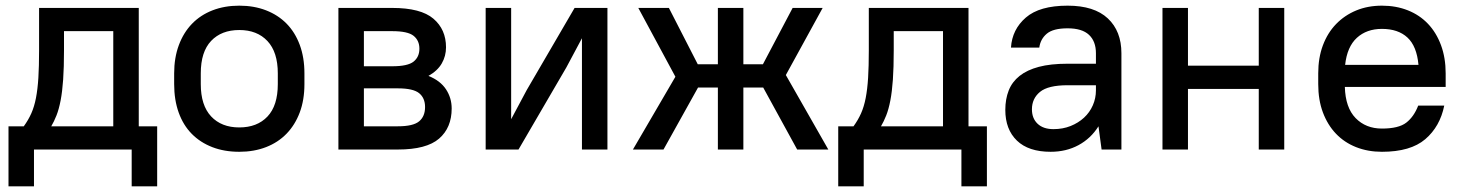

<svg xmlns="http://www.w3.org/2000/svg" viewBox="-20 -528 5170 678"><path d="M445 0H100V130H10V-82H64Q80 -104 90.5 -127.5Q101 -151 107 -182Q113 -213 115.5 -253.5Q118 -294 118 -350V-500H470V-82H535V130H445ZM206 -350Q206 -290 203 -247Q200 -204 194 -173Q188 -142 179.5 -120.5Q171 -99 161 -82H380V-418H206Z M825 8Q772 8 729.5 -8.5Q687 -25 657 -55.5Q627 -86 611 -130.5Q595 -175 595 -231V-269Q595 -324 611.5 -368.5Q628 -413 658 -444Q688 -475 730.5 -491.5Q773 -508 825 -508Q877 -508 919.5 -491.5Q962 -475 992 -444.5Q1022 -414 1038.5 -369.5Q1055 -325 1055 -269V-231Q1055 -175 1038.5 -131Q1022 -87 992 -56Q962 -25 919.5 -8.5Q877 8 825 8ZM825 -78Q888 -78 924.5 -116.5Q961 -155 961 -231V-269Q961 -344 924.5 -383Q888 -422 825 -422Q762 -422 725.5 -383.5Q689 -345 689 -269V-231Q689 -156 725.5 -117Q762 -78 825 -78Z M1175 -500H1365Q1466 -500 1510.5 -462Q1555 -424 1555 -361Q1555 -330 1540 -304Q1525 -278 1493 -260Q1535 -243 1555 -212.5Q1575 -182 1575 -145Q1575 -77 1530.5 -38.5Q1486 0 1385 0H1175ZM1265 -216V-82H1385Q1439 -82 1460 -99.5Q1481 -117 1481 -150Q1481 -182 1460 -199Q1439 -216 1385 -216ZM1265 -418V-294H1365Q1420 -294 1440.5 -310.5Q1461 -327 1461 -356Q1461 -385 1440.5 -401.5Q1420 -418 1365 -418Z M2035 -393 1980 -290 1811 0H1695V-500H1785V-107L1840 -210L2009 -500H2125V0H2035Z M2675 -219H2605V0H2515V-219H2445L2323 0H2215L2365 -257L2234 -500H2342L2444 -301H2515V-500H2605V-301H2674L2779 -500H2885L2755 -263L2905 0H2795Z M3375 0H3030V130H2940V-82H2994Q3010 -104 3020.5 -127.5Q3031 -151 3037 -182Q3043 -213 3045.5 -253.5Q3048 -294 3048 -350V-500H3400V-82H3465V130H3375ZM3136 -350Q3136 -290 3133 -247Q3130 -204 3124 -173Q3118 -142 3109.5 -120.5Q3101 -99 3091 -82H3310V-418H3136Z M3690 8Q3612 8 3571 -31.5Q3530 -71 3530 -140Q3530 -178 3542 -208.5Q3554 -239 3580.5 -260Q3607 -281 3648.5 -292Q3690 -303 3750 -303H3850V-340Q3850 -382 3825.5 -405Q3801 -428 3750 -428Q3699 -428 3676.5 -409Q3654 -390 3650 -360H3550Q3554 -424 3602.5 -466Q3651 -508 3750 -508Q3844 -508 3892 -463Q3940 -418 3940 -340V0H3870L3859 -82Q3832 -39 3788.5 -15.5Q3745 8 3690 8ZM3700 -72Q3733 -72 3760.5 -83Q3788 -94 3808 -112.5Q3828 -131 3839 -156Q3850 -181 3850 -209V-227H3750Q3681 -227 3652.5 -203.5Q3624 -180 3624 -142Q3624 -110 3644 -91Q3664 -72 3700 -72Z M4425 -214H4175V0H4085V-500H4175V-296H4425V-500H4515V0H4425Z M4860 8Q4810 8 4768.5 -8.5Q4727 -25 4697.5 -56Q4668 -87 4651.5 -131Q4635 -175 4635 -231V-269Q4635 -324 4651.5 -368Q4668 -412 4698 -443Q4728 -474 4769 -491Q4810 -508 4860 -508Q4910 -508 4951.5 -491.5Q4993 -475 5022.5 -444Q5052 -413 5068.5 -368.5Q5085 -324 5085 -269V-221H4729Q4731 -148 4767 -111Q4803 -74 4860 -74Q4919 -74 4946 -95Q4973 -116 4988 -155H5080Q5065 -81 5013 -36.5Q4961 8 4860 8ZM4860 -426Q4806 -426 4771.5 -394.5Q4737 -363 4730 -299H4989Q4983 -365 4950 -395.5Q4917 -426 4860 -426Z"/></svg>

Font: Retni Sans Medium
Style: Regular
Weight: 500
Designer: Vitaly Kuzmin
Foundry: ParaType Ltd.
Version: Version 1.00;March 2, 2019;FontCreator 11.5.0.2425 64-bit; t